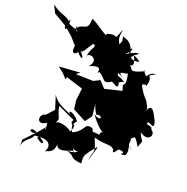

<svg xmlns="http://www.w3.org/2000/svg" viewBox="-224 -899 1083 1112"><g transform="rotate(20 318.0 -342.5)"><path d="M249 -158C287 -101 239 -134 278 -172C239 -224 197 -217 230 -196C167 -221 128 -240 109 -277L136 -191L94 -146C52 -142 57 -63 119 -106C131 -39 104 -63 130 -90C69 -19 118 -71 17 35C7 9 23 34 14 78C30 12 66 31 83 -31C32 -3 27 -64 81 -31C44 7 123 -26 93 -5C142 37 150 4 107 -11C125 -19 198 -7 162 55C177 44 213 50 216 -8C233 51 332 -28 319 5C303 -39 303 -5 345 -9C349 -13 320 12 279 6C351 29 296 39 384 49C380 -3 379 1 440 -75C440 -42 428 -46 417 22C417 -54 451 -15 406 -119C484 -97 511 -117 531 -89C534 -54 552 -98 562 -102C634 -98 541 -72 607 -83C631 -122 585 -159 635 -125C571 -150 643 -187 579 -188C631 -164 605 -247 658 -153C683 -216 671 -175 646 -240C699 -197 735 -249 701 -273C688 -291 710 -282 663 -297C663 -333 717 -262 702 -322C671 -389 651 -419 630 -360C653 -413 561 -420 636 -376C603 -455 609 -409 561 -494C556 -513 591 -507 584 -500C612 -582 545 -549 615 -584C565 -589 544 -508 592 -549C536 -553 544 -604 548 -579C440 -529 489 -582 440 -585C424 -591 505 -554 456 -644C505 -673 467 -672 405 -632C483 -706 383 -676 444 -630C456 -634 451 -659 500 -619C410 -597 454 -681 390 -715C329 -739 385 -715 355 -676C333 -716 345 -730 347 -763C308 -667 346 -736 266 -707C259 -664 250 -645 332 -684C284 -663 192 -755 158 -760C157 -672 118 -726 83 -670C122 -659 48 -736 111 -647C92 -686 30 -672 26 -713C11 -652 46 -612 42 -717C53 -712 23 -703 35 -697C16 -729 -15 -714 -78 -763L-55 -716L25 -669L78 -623L117 -579C102 -501 169 -557 139 -562C179 -507 209 -516 136 -586C172 -525 181 -592 215 -627C245 -613 197 -596 202 -534C188 -578 289 -559 232 -496C337 -540 273 -453 302 -485C346 -462 339 -424 386 -456C397 -463 447 -408 426 -473C394 -416 432 -488 460 -477C402 -519 405 -475 407 -552C359 -530 356 -545 450 -496C383 -533 441 -522 460 -533C465 -515 474 -466 455 -462L465 -428L361 -403L324 -443L285 -424L178 -427L200 -444L70 -435L105 -407L133 -377L135 -393L240 -360L231 -288L238 -232L320 -189L351 -230L343 -306C354 -259 383 -233 368 -247C417 -260 407 -208 357 -248C437 -134 476 -161 434 -163C404 -131 465 -144 382 -147C353 -170 412 -101 375 -165C318 -184 349 -137 273 -103C238 -160 296 -168 258 -98C274 -108 185 -148 164 -122C185 -165 167 -138 150 -222L256 -173Z"/></g></svg>

Font: Hussar Lance
Style: ExBd
Weight: 700
Foundry: Cannot Into Space Fonts, PlusOne Fonts
Version: Version 2.270